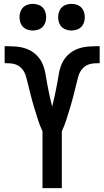

<svg xmlns="http://www.w3.org/2000/svg" viewBox="-20 -974 540 994"><path d="M200 0V-294Q186 -324 176 -355.5Q166 -387 156.5 -418.5Q147 -450 139 -482Q131 -514 123 -546Q119 -561 115.5 -575Q112 -589 105 -602Q98 -615 87 -625Q76 -635 62 -640Q48 -645 33.5 -646Q19 -647 4 -647V-735H5Q33 -735 62 -733Q91 -731 118 -721Q145 -711 166.5 -691Q188 -671 199.5 -645Q211 -619 215.5 -590.5Q220 -562 225.5 -533.5Q231 -505 237 -477Q243 -449 250 -422Q257 -449 263 -477Q269 -505 274.5 -533.5Q280 -562 284.5 -590.5Q289 -619 300.5 -645Q312 -671 333.5 -691Q355 -711 382 -721Q409 -731 438 -733Q467 -735 495 -735H496V-647Q481 -647 466.5 -646Q452 -645 438 -640Q424 -635 413 -625Q402 -615 395 -602Q388 -589 384.5 -575Q381 -561 377 -546Q369 -514 361 -482Q353 -450 343.5 -418.5Q334 -387 324 -355.5Q314 -324 300 -294V0ZM350 -816Q336 -816 322.5 -820.5Q309 -825 299.5 -834.5Q290 -844 285.5 -857.5Q281 -871 281 -885Q281 -899 285.5 -912.5Q290 -926 299.5 -935.5Q309 -945 322.5 -949.5Q336 -954 350 -954Q364 -954 377.5 -949.5Q391 -945 400.5 -935.5Q410 -926 414.5 -912.5Q419 -899 419 -885Q419 -871 414.5 -857.5Q410 -844 400.5 -834.5Q391 -825 377.5 -820.5Q364 -816 350 -816ZM150 -816Q136 -816 122.5 -820.5Q109 -825 99.5 -834.5Q90 -844 85.5 -857.5Q81 -871 81 -885Q81 -899 85.5 -912.5Q90 -926 99.5 -935.5Q109 -945 122.5 -949.5Q136 -954 150 -954Q164 -954 177.5 -949.5Q191 -945 200.5 -935.5Q210 -926 214.5 -912.5Q219 -899 219 -885Q219 -871 214.5 -857.5Q210 -844 200.5 -834.5Q191 -825 177.5 -820.5Q164 -816 150 -816Z"/></svg>

Font: Iosevka Curly Semibold
Style: Regular
Weight: 600
Monospace: yes
Designer: Belleve Invis
Foundry: Belleve Invis
Version: Version 22.1.2; ttfautohint (v1.8.4)